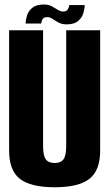

<svg xmlns="http://www.w3.org/2000/svg" viewBox="-20 -806 478 831"><path d="M216.5 4.5Q113 4.5 66.2 -31.8Q19.5 -68 19.5 -154V-675H166.5V-172.5Q166.5 -133 178 -116.8Q189.5 -100.5 216.5 -100.5Q243.5 -100.5 255 -116.8Q266.5 -133 266.5 -172.5V-675H413.5V-154Q413.5 -68 366.8 -31.8Q320 4.5 216.5 4.5ZM268 -700.5Q248.5 -700.5 234 -708.2Q219.5 -716 207.8 -724Q196 -732 184.5 -732Q169 -732 163.8 -722.2Q158.5 -712.5 158.5 -704H91Q91 -720 97 -739.2Q103 -758.5 120 -772.5Q137 -786.5 170.5 -786.5Q190 -786.5 204.2 -778.8Q218.5 -771 230.2 -763.5Q242 -756 254 -756Q267.5 -756 273.5 -765.8Q279.5 -775.5 279.5 -784H346.5Q346.5 -768 340.5 -748.5Q334.5 -729 317.8 -714.8Q301 -700.5 268 -700.5Z"/></svg>

Font: Anybody Condensed Regular
Style: Bold
Weight: 700
Width: 3
Designer: Tyler Finck
Foundry: Etcetera Type Company
Version: Version 1.010; ttfautohint (v1.8.3) -l 8 -r 50 -G 200 -x 14 